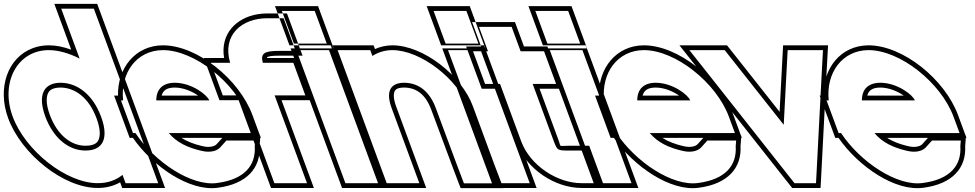

<svg xmlns="http://www.w3.org/2000/svg" viewBox="-195 -889 5080 1000"><path d="M-129 -282C-194.3 -459 -105.2 -627 58.4 -628C109.4 -628 165.2 -611.6 219.7 -583.9L155.1 -759L123.8 -844H293.8L325.1 -759L499.7 -285.5L501 -282L597.6 -20L629 65H459L443.1 21.9C409.2 49.3 365.5 65.3 314 65C149 65 -63.7 -105 -129 -282ZM41 -282C82.7 -169 163.6 -104 251.3 -105C338.7 -105 372.9 -165.8 333.2 -276.1L331 -282C289.7 -394 210.5 -457 121.1 -458C32.1 -458 -0.3 -394 41 -282ZM-152.5 -273.3C-83.9 -87.4 134.7 90 313.9 90C357.7 90.3 398.2 79.1 430.7 60.6L441.5 90H664.8L311.2 -869H87.9L175.9 -630.3C135 -645.2 97.1 -653 58.3 -653C29.2 -652.8 2.2 -647.9 -22.7 -638.8C-154.8 -590.5 -210.6 -431.1 -152.5 -273.3ZM64.5 -290.7C53.3 -321 48.3 -346.6 48.2 -366.5C48.1 -412.1 68.6 -433 121 -433C197.2 -432.1 268.7 -378.7 307.5 -273.4L309.7 -267.6C319.9 -239.1 324.5 -214.8 324.6 -195.9C324.8 -150.6 304.2 -130 251.1 -130C177 -129.2 103.8 -184 64.5 -290.7Z M619 -366H895C884.7 -394 805.5 -457 716.1 -458C653.4 -458 618.9 -425.5 619 -366ZM510.5 -196H497.7L466.4 -281L435 -366H446.2C431.1 -509.5 516.2 -627.2 653.4 -628C818.4 -628 1031.1 -458 1096.4 -281L1127.7 -196H1042.7H684.3C727.2 -144.9 784.9 -119.9 851.6 -104H852.6C893.7 -93 931.1 -100 950.7 -120L984.1 -157H1134.1L1131.8 -128C1138.3 -29 1080.6 45 936.6 64C801.5 83.4 608.3 -47.4 510.5 -196ZM646.9 -391C654.2 -417.8 673 -433 716 -433C761.7 -432.5 806.9 -412.3 837.2 -391ZM1159.5 -182 1119.8 -289.6C1051.3 -475.6 832.8 -653 653.3 -653C507.6 -652.1 416.4 -532.2 419.6 -391H399.2L480.3 -171H497.2C600.7 -21.9 792.6 109.9 940 88.8C1091.8 68.7 1163.1 -15.1 1156.9 -127.8L1160.3 -171H1163.6L1160.9 -178.3L1161.2 -182ZM963.1 -171 932.6 -137.2C921.9 -126.6 894.5 -118.7 859.1 -128.1L855.9 -129H854.6C814.7 -138.7 778.5 -152.4 750 -171Z M1173.8 -562H1247.7H1332.7L1395.4 -392H1310.4H1235.4L1372.6 -20L1404 65H1234L1202.6 -20L1065.4 -392H1050.4H965.4L902.7 -562H987.7H1003.5C960.9 -708.1 1065.5 -794 1197.2 -794H1282.2L1344.9 -624H1259.9C1181.9 -624 1160.6 -612 1173.8 -562ZM1195.2 -587C1195.4 -589.6 1193.4 -599 1259.9 -599H1380.7L1299.6 -819H1197.2C1180 -819 1163.1 -817.6 1146.8 -814.9C1036.6 -796.7 951.2 -713.7 972.1 -587H866.9L948 -367H1048L1216.5 90H1439.8L1271.3 -367H1431.3L1350.2 -587Z M1420.9 -662H1421.9H1506.9L1444.2 -832H1359.2H1358.2H1273.2L1335.9 -662ZM1379.8 -543 1348.4 -628H1518.4L1549.8 -543L1742.6 -20L1774 65H1604L1572.6 -20ZM1318.4 -637 1237.3 -857H1461.6L1542.7 -637ZM1312.5 -653 1586.5 90H1809.8L1535.8 -653Z M1744.6 -597.5C1773.6 -616.6 1808.8 -627.7 1848.4 -628C1995.4 -628 2189.7 -478 2244.8 -326L2357.6 -20L2390.3 66H2221.3L2189 -19L2074.8 -326C2042.7 -413 1985.5 -457 1911.1 -458C1838.1 -458 1812.7 -413 1844.8 -326L1876.1 -241L1957.6 -20L1989 65H1819L1787.6 -20L1706.1 -241L1674.8 -326L1594.8 -543L1563.4 -628H1733.4ZM1758 -633.5 1750.8 -653H1527.5L1801.5 90H2024.8L1868.2 -334.7C1859.8 -357.6 1856.1 -376.3 1856.1 -390.1C1856.1 -419.7 1867.6 -433 1910.9 -433C1973.4 -432.2 2021.8 -397.5 2051.3 -317.3L2165.6 -10.2L2204.1 91H2426.6L2381 -28.8L2268.3 -334.6C2209.7 -496.3 2009.3 -653 1848.3 -653C1815.5 -652.8 1783.6 -645.2 1758 -633.5Z M2210.9 -662H2211.9H2296.9L2234.2 -832H2149.2H2148.2H2063.2L2125.9 -662ZM2169.8 -543 2138.4 -628H2308.4L2339.8 -543L2532.6 -20L2564 65H2394L2362.6 -20ZM2108.4 -637 2027.3 -857H2251.6L2332.7 -637ZM2102.5 -653 2376.5 90H2599.8L2325.8 -653Z M2579.3 -452 2689.9 -152C2708.3 -105 2708.3 -105 2771.3 -105H2856.3L2919 65H2834C2707 65 2567 -27 2520.3 -151L2519.9 -152L2409.3 -452H2331.3L2268.6 -622H2346.6L2331.1 -664L2299.8 -749H2469.8L2501.1 -664L2516.6 -622H2553.6H2638.6L2701.3 -452H2616.3ZM2615.2 -427H2737.2L2656 -647H2534L2487.2 -774H2263.9L2310.8 -647H2232.8L2313.9 -427H2391.9L2496.9 -142.3C2547.7 -7.4 2696.2 90 2834 90H2954.8L2873.7 -130H2771.3C2709.6 -130 2729.6 -119 2713.3 -160.9Z M2740.9 -662H2741.9H2826.9L2764.2 -832H2679.2H2678.2H2593.2L2655.9 -662ZM2699.8 -543 2668.4 -628H2838.4L2869.8 -543L3062.6 -20L3094 65H2924L2892.6 -20ZM2638.4 -637 2557.3 -857H2781.6L2862.7 -637ZM2632.5 -653 2906.5 90H3129.8L2855.8 -653Z M3124 -366H3400C3389.7 -394 3310.5 -457 3221.1 -458C3158.4 -458 3123.9 -425.5 3124 -366ZM3015.5 -196H3002.7L2971.4 -281L2940 -366H2951.2C2936.1 -509.5 3021.2 -627.2 3158.4 -628C3323.4 -628 3536.1 -458 3601.4 -281L3632.7 -196H3547.7H3189.3C3232.2 -144.9 3289.9 -119.9 3356.6 -104H3357.6C3398.7 -93 3436.1 -100 3455.7 -120L3489.1 -157H3639.1L3636.8 -128C3643.3 -29 3585.6 45 3441.6 64C3306.5 83.4 3113.3 -47.4 3015.5 -196ZM3151.9 -391C3159.2 -417.8 3178 -433 3221 -433C3266.7 -432.5 3311.9 -412.3 3342.2 -391ZM3664.5 -182 3624.8 -289.6C3556.3 -475.6 3337.8 -653 3158.3 -653C3012.6 -652.1 2921.4 -532.2 2924.6 -391H2904.2L2985.3 -171H3002.2C3105.7 -21.9 3297.6 109.9 3445 88.8C3596.8 68.7 3668.1 -15.1 3661.9 -127.8L3665.3 -171H3668.6L3665.9 -178.3L3666.2 -182ZM3468.1 -171 3437.6 -137.2C3426.9 -126.6 3399.5 -118.7 3364.1 -128.1L3360.9 -129H3359.6C3319.7 -138.7 3283.5 -152.4 3255 -171Z M3488.9 -510 3395.4 -628H3579.4L3620.6 -576L3886.9 -239L3904.6 -576L3907.4 -628H4091.4L4084.9 -510L4057.8 13L4055 65H3943L3901.8 13ZM3469.3 -494.5 3882.2 28.5 3930.9 90H4078.7L4082.8 14.3L4109.9 -508.6L4117.8 -653H3883.7L3879.6 -577.3L3865.4 -306.5L3640.2 -591.5L3591.5 -653H3343.7Z M4294 -366H4570C4559.7 -394 4480.5 -457 4391.1 -458C4328.4 -458 4293.9 -425.5 4294 -366ZM4185.5 -196H4172.7L4141.4 -281L4110 -366H4121.2C4106.1 -509.5 4191.2 -627.2 4328.4 -628C4493.4 -628 4706.1 -458 4771.4 -281L4802.7 -196H4717.7H4359.3C4402.2 -144.9 4459.9 -119.9 4526.6 -104H4527.6C4568.7 -93 4606.1 -100 4625.7 -120L4659.1 -157H4809.1L4806.8 -128C4813.3 -29 4755.6 45 4611.6 64C4476.5 83.4 4283.3 -47.4 4185.5 -196ZM4321.9 -391C4329.2 -417.8 4348 -433 4391 -433C4436.7 -432.5 4481.9 -412.3 4512.2 -391ZM4834.5 -182 4794.8 -289.6C4726.3 -475.6 4507.8 -653 4328.3 -653C4182.6 -652.1 4091.4 -532.2 4094.6 -391H4074.2L4155.3 -171H4172.2C4275.7 -21.9 4467.6 109.9 4615 88.8C4766.8 68.7 4838.1 -15.1 4831.9 -127.8L4835.3 -171H4838.6L4835.9 -178.3L4836.2 -182ZM4638.1 -171 4607.6 -137.2C4596.9 -126.6 4569.5 -118.7 4534.1 -128.1L4530.9 -129H4529.6C4489.7 -138.7 4453.5 -152.4 4425 -171Z"/></svg>

Font: Nordica Plus
Style: NordicaClassicBkOpOblOl
Weight: 900
Version: Version 1.01